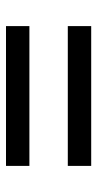

<svg xmlns="http://www.w3.org/2000/svg" viewBox="138 -626 324 640"><g transform="rotate(-90 300.0 -306.0)"><path d="M533 -370V-448H67V-370ZM533 -164V-242H67V-164Z"/></g></svg>

Font: IBM Plex Arabic Text
Style: Regular
Weight: 450
Designer: Mike Abbink, Paul van der Laan, Pieter van Rosmalen, Wael Morcos, Khajak Apelian
Foundry: Bold Monday
Version: Version 1.0